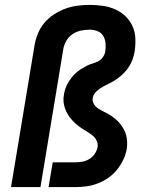

<svg xmlns="http://www.w3.org/2000/svg" viewBox="-20 -763 640 783"><path d="M25 0 121 -579Q125 -603 135 -627Q145 -651 162 -671Q179 -691 202 -705.5Q225 -720 249 -728.5Q273 -737 298 -740Q323 -743 347 -743Q375 -743 401 -739Q427 -735 450.5 -724.5Q474 -714 492 -696.5Q510 -679 520.5 -656Q531 -633 532 -606Q533 -579 529 -552Q526 -536 520.5 -520.5Q515 -505 506 -491Q497 -477 485 -465Q473 -453 459.5 -443Q446 -433 431 -425.5Q416 -418 401.5 -410.5Q387 -403 374 -391Q361 -379 358 -363Q356 -349 363.5 -337.5Q371 -326 382.5 -319Q394 -312 406.5 -306Q419 -300 430 -293Q441 -286 451 -277.5Q461 -269 469.5 -258.5Q478 -248 484.5 -236.5Q491 -225 494.5 -211.5Q498 -198 498.5 -184Q499 -170 497 -156Q493 -133 482.5 -111Q472 -89 456.5 -70Q441 -51 420.5 -37Q400 -23 377.5 -14.5Q355 -6 332 -3Q309 0 286 0H178L195 -101H286Q301 -101 315.5 -103.5Q330 -106 343.5 -114Q357 -122 366 -135Q375 -148 378 -163Q380 -177 374 -189.5Q368 -202 357.5 -210.5Q347 -219 335 -226Q323 -233 312 -240.5Q301 -248 290.5 -257Q280 -266 271.5 -276Q263 -286 256 -297.5Q249 -309 244.5 -322.5Q240 -336 239 -350Q238 -364 241 -379Q243 -391 247 -402.5Q251 -414 257.5 -425Q264 -436 272 -446.5Q280 -457 289.5 -465.5Q299 -474 310 -481Q321 -488 332.5 -494Q344 -500 356 -503.5Q368 -507 379.5 -512.5Q391 -518 399 -529Q407 -540 409 -552Q412 -569 410.5 -586Q409 -603 401 -616.5Q393 -630 377.5 -636Q362 -642 345 -642Q327 -642 309 -638Q291 -634 275.5 -623.5Q260 -613 250.5 -596.5Q241 -580 238 -562L145 0Z"/></svg>

Font: Iosevka SS04 Extended
Style: Bold Italic
Weight: 700
Width: 7
Italic angle: -9°
Monospace: yes
Designer: Belleve Invis
Foundry: Belleve Invis
Version: Version 19.0.0; ttfautohint (v1.8.4)